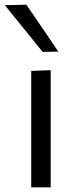

<svg xmlns="http://www.w3.org/2000/svg" viewBox="-46 -798 322 818"><path d="M87 0V-496L170 -499V0ZM135.5 -577Q95.5 -626.5 55.5 -676Q15.5 -725.5 -25.5 -776L66.5 -778Q100.5 -728.5 134.2 -678.8Q168 -629 202.5 -578Z"/></svg>

Font: Commissioner
Style: Regular
Weight: 400
Designer: Kostas Bartsokas
Foundry: Kostas Bartsokas
Version: Version 1.000; ttfautohint (v1.8.3)